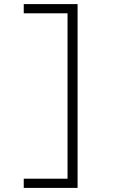

<svg xmlns="http://www.w3.org/2000/svg" viewBox="-20 -780 640 938"><path d="M359 -760V138H96V93H310V-715H96V-760Z"/></svg>

Font: IBM Plex Mono Light
Style: Regular
Weight: 300
Monospace: yes
Designer: Mike Abbink, Paul van der Laan, Pieter van Rosmalen
Foundry: Bold Monday
Version: Version 2.3